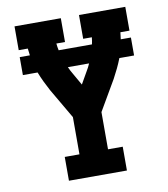

<svg xmlns="http://www.w3.org/2000/svg" viewBox="-82 -805 765 874"><g transform="rotate(-10 300.0 -367.5)"><path d="M166 0V-110H234V-282L153 -421Q141 -443 130.5 -465Q120 -487 111 -510H43V-593H90Q89 -601 88 -609Q87 -617 86 -625H44V-735H258V-625H218Q219 -617 220 -609Q221 -601 223 -593H377Q379 -601 380 -609Q381 -617 382 -625H342V-735H556V-625H514Q513 -617 512 -609Q511 -601 510 -593H557V-510H489Q480 -487 469.5 -465Q459 -443 447 -421L366 -282V-110H434V0ZM300 -421 332 -477Q337 -485 341 -493Q345 -501 349 -510H251Q255 -501 259 -493Q263 -485 268 -477Z"/></g></svg>

Font: Iosevka Curly Slab XBdEx
Style: Regular
Weight: 800
Width: 7
Monospace: yes
Designer: Belleve Invis
Foundry: Belleve Invis
Version: Version 11.0.0; ttfautohint (v1.8.3)